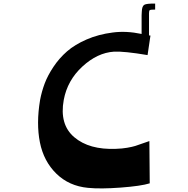

<svg xmlns="http://www.w3.org/2000/svg" viewBox="-20 -1027 1043 1063"><path d="M805 -942V-921V-831Q806 -831 809 -830.5Q812 -830 813 -830L797 -722Q666 -744 611 -741Q519 -735 436 -658.5Q353 -582 333 -474Q308 -338 391 -267.5Q474 -197 622 -203Q656 -204 684.5 -209Q713 -214 729 -219Q745 -224 769.5 -233Q794 -242 807 -246L809 -12Q761 3 649 11.5Q537 20 467 13Q362 3 292 -65.5Q222 -134 201 -238.5Q180 -343 202 -474Q211 -521 227.5 -565Q244 -609 276 -657Q308 -705 351 -742.5Q394 -780 459.5 -808.5Q525 -837 604 -847Q679 -857 764 -839V-921V-923V-942Q764 -950 765 -962Q766 -993 779 -1000.5Q792 -1008 839 -1007V-974Q814 -974 809.5 -971Q805 -968 805 -954Z"/></svg>

Font: OpenDyslexic
Style: Regular
Weight: 400
Designer: Abbie Gonzalez
Version: Version 0.920;hotconv 1.0.109;makeotfexe 2.5.65596